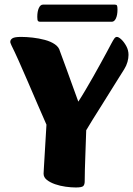

<svg xmlns="http://www.w3.org/2000/svg" viewBox="-20 -815 588 848"><path d="M314.6 13Q294.3 13 269.8 9.6Q245.3 6.2 223.3 -1.4Q201.3 -9.1 186.9 -20.5Q172.5 -31.9 172.5 -48Q172.5 -51.2 173.7 -71Q175 -90.9 176.7 -121.3Q178.4 -151.7 180.7 -188.9Q182.9 -226.1 185.2 -264.4Q166.6 -306.4 145.1 -356.3Q123.6 -406.2 102.5 -455.3Q81.4 -504.3 62.6 -546.4Q43.8 -588.4 30.8 -614.2Q29.1 -618.7 27.2 -622.8Q25.4 -626.9 25.4 -630.2Q25.4 -639.7 34.9 -645.8Q44.4 -652 73.3 -652Q96.5 -652 124.2 -648.9Q152 -645.7 178 -638.8Q204 -631.9 222.2 -619.5Q240.4 -607 244.6 -589.2Q259.9 -548.9 273.9 -509.6Q287.9 -470.4 301.1 -434.3Q314.2 -398.1 325.9 -366.1Q340.4 -388.3 357.2 -416.8Q374 -445.4 391.5 -475.9Q408.9 -506.5 424.6 -535.3Q440.3 -564.1 452.7 -586.8Q465.1 -609.5 471.3 -621.8Q480.1 -638.4 485.1 -645.2Q490.2 -652 496.2 -652Q503.9 -652 515.9 -640.8Q527.8 -629.7 537.7 -611.6Q547.6 -593.6 547.6 -572.5Q547.6 -558.1 543 -541.4Q538.3 -524.7 528.6 -509.2Q521.6 -498 505.7 -472.8Q489.9 -447.5 469.6 -415Q449.4 -382.6 428.4 -349Q407.4 -315.4 389.2 -286.6Q371 -257.7 360.8 -239.8Q358.8 -176.6 356.7 -120.9Q354.5 -65.3 354.1 -14.6Q354.1 0.7 347.6 6.8Q341.2 13 314.6 13ZM156.4 -718.9Q150.2 -718.9 147.4 -722.7Q144.7 -726.4 144.7 -740.7Q144.7 -764.6 151.6 -779.6Q158.4 -794.6 169.9 -794.6H487.1Q494.1 -794.6 496.5 -790.8Q498.9 -787 498.9 -772.7Q498.9 -748.7 492 -733.8Q485.1 -718.9 473.6 -718.9Z"/></svg>

Font: Briem Hand Thin
Style: Regular
Weight: 100
Designer: Gunnlaugur SE Briem, Eben Sorkin
Foundry: Sorkin Type Co.
Version: Version 1.003